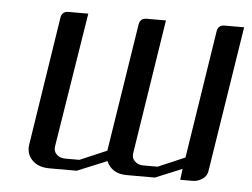

<svg xmlns="http://www.w3.org/2000/svg" viewBox="-40 -486 700 534"><g transform="rotate(5 310.5 -219.0)"><path d="M53.2 -52.7Q53.2 -53.2 54.2 -62L109.9 -420.9Q112.8 -438 130.9 -438H186L126 -62Q124 -48.8 132.8 -40Q142.1 -30.8 157.2 -30.8H196.8L272 -63L328.1 -420.9Q331.1 -438 349.1 -438H402.8L344.2 -62Q342.3 -48.8 351.1 -40Q360.4 -30.8 375 -30.8H415L490.2 -63L545.9 -420.9Q548.8 -438 566.9 -438H621.1L557.1 -30.8Q555.2 -17.1 543 -8.8Q529.8 0 516.1 0H481L484.9 -30.8L410.2 0H332Q289.6 0 274.9 -34.2L191.9 0H116.2Q83.5 0 66.9 -18.1Q53.7 -31.2 53.2 -52.7Z"/></g></svg>

Font: Hhenum
Style: Italic
Weight: 400
Designer: T. Christopher White
Version: Version 1.0